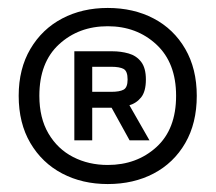

<svg xmlns="http://www.w3.org/2000/svg" viewBox="-20 -744 543 483"><path d="M251 -281Q187 -281 136.5 -307.5Q86 -334 56.5 -384Q27 -434 27 -503Q27 -571 56.5 -621Q86 -671 136.5 -697.5Q187 -724 251 -724Q316 -724 366.5 -697.5Q417 -671 446 -621Q475 -571 475 -503Q475 -434 446 -384Q417 -334 366.5 -307.5Q316 -281 251 -281ZM251 -329Q324 -329 373.5 -374Q423 -419 423 -503Q423 -586 373.5 -632Q324 -678 251 -678Q178 -678 128.5 -632.5Q79 -587 79 -503Q79 -447 102 -408Q125 -369 164 -349Q203 -329 251 -329ZM167 -615H212V-391H167ZM194 -615H263Q284 -615 303.5 -609.5Q323 -604 335 -588.5Q347 -573 347 -544Q347 -514 335 -499Q323 -484 303.5 -478.5Q284 -473 263 -473H194V-513H260Q281 -513 291 -518.5Q301 -524 301 -544Q301 -565 291 -570.5Q281 -576 260 -576H194ZM248 -496H296L356 -391H306Z"/></svg>

Font: 42dot Sans Light
Style: Bold
Weight: 700
Version: Version 1.000